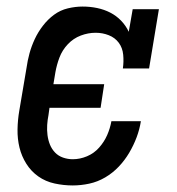

<svg xmlns="http://www.w3.org/2000/svg" viewBox="-20 -558 540 586"><path d="M202 8Q174 8 146.5 2Q119 -4 97 -19.5Q75 -35 60.5 -58Q46 -81 39.5 -107.5Q33 -134 33.5 -163Q34 -192 39 -221L61 -351Q64 -373 70 -395Q76 -417 86 -438.5Q96 -460 111 -479.5Q126 -499 145 -513Q164 -527 187 -532.5Q210 -538 232 -538Q255 -538 276.5 -533.5Q298 -529 316.5 -519.5Q335 -510 349.5 -495Q364 -480 373 -461L385 -530H465L435 -349H355Q358 -370 356 -391Q354 -412 342.5 -427.5Q331 -443 312 -450.5Q293 -458 272 -458Q249 -458 226.5 -449.5Q204 -441 187 -423Q170 -405 161.5 -382.5Q153 -360 149 -337L143 -301H298L287 -229H131L128 -207Q125 -192 124 -176.5Q123 -161 125 -145.5Q127 -130 132.5 -116.5Q138 -103 148 -92.5Q158 -82 172.5 -77Q187 -72 202 -72Q224 -72 245.5 -81Q267 -90 282.5 -107.5Q298 -125 307 -145.5Q316 -166 320 -188H410Q406 -163 397 -139Q388 -115 374.5 -92Q361 -69 342.5 -49.5Q324 -30 301 -16.5Q278 -3 252.5 2.5Q227 8 202 8Z"/></svg>

Font: Iosevka Curly Slab MdObl
Style: Regular
Weight: 500
Italic angle: -9°
Monospace: yes
Designer: Belleve Invis
Foundry: Belleve Invis
Version: Version 11.0.0; ttfautohint (v1.8.3)